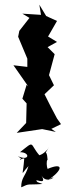

<svg xmlns="http://www.w3.org/2000/svg" viewBox="-20 -765 311 815"><path d="M198 -218 239 -238 222 -262C204 -296 186 -330 169 -365L209 -403L188 -446L212 -535L182 -565L222 -587L184 -610L222 -676L176 -697L147 -745L154 -702L75 -707L105 -689L62 -634L57 -609L96 -516V-481L37 -488L100 -398L93 -405L75 -346L93 -326L91 -243L51 -201L159 -217L217 -205ZM139 8C116 -16 185 29 156 -20C181 26 241 -38 180 2C249 -43 252 -78 182 -48C178 -57 176 -83 182 -87C179 -142 159 -110 167 -106C209 -177 183 -116 147 -106C104 -156 130 -171 65 -119C109 -119 106 -79 56 -102C93 -79 40 -85 83 -93C77 -11 65 -22 101 -60C87 -14 70 -12 70 30C108 12 95 21 160 16Z"/></svg>

Font: Asimov Aggro
Style: Medium
Weight: 500
Designer: Google
Version: Version 2.000980; 2014